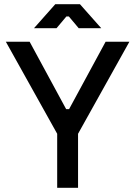

<svg xmlns="http://www.w3.org/2000/svg" viewBox="-20 -900 648 920"><path d="M357 -765H465L363 -880H245L143 -765H251L298 -821H310ZM8 -700 254 -259V0H354V-259L600 -700H486L311 -377H297L122 -700Z"/></svg>

Font: Space Text Medium
Style: Regular
Weight: 500
Designer: Florian Karsten (Space Text), Colophon Foundry (Space Mono)
Foundry: Florian Karsten
Version: Version 1.003;PS 001.003;hotconv 1.0.88;makeotf.lib2.5.64775